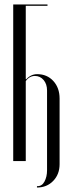

<svg xmlns="http://www.w3.org/2000/svg" viewBox="-20 -719 319 857"><path d="M95 -693V-366L97 -365Q118 -388 146 -388Q190 -388 218 -357.5Q246 -327 246 -279V14Q246 59 217.5 88.5Q189 118 145 118V112Q167 113 178.5 91.5Q190 70 190 41V-315Q190 -344 174.5 -362Q159 -380 136 -380Q111 -380 95 -357V0H39V-699H192V-693Z"/></svg>

Font: Moniqa Cond Display
Style: Regular
Weight: 400
Width: 3
Designer: Rajesh Rajput
Foundry: Rajesh Rajput
Version: Version 1.000